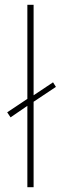

<svg xmlns="http://www.w3.org/2000/svg" viewBox="-20 -780 253 800"><path d="M94 0H120V-356L213 -418L201 -437L120 -383V-760H94V-368L10 -312L24 -291L94 -339Z"/></svg>

Font: Noto Sans Syriac Eastern Thin
Style: Regular
Weight: 100
Designer: Patrick Giasson and the Monotype Design Team
Foundry: Monotype Imaging Inc.
Version: Version 3.001